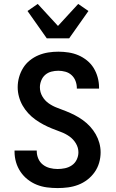

<svg xmlns="http://www.w3.org/2000/svg" viewBox="-20 -945 590 977"><path d="M273 12Q246 12 219 8.5Q192 5 167 -5Q142 -15 120.5 -32Q99 -49 84 -71.5Q69 -94 61.5 -120Q54 -146 54 -173V-179H167V-176Q167 -156 175 -137.5Q183 -119 198.5 -107Q214 -95 233.5 -90Q253 -85 273 -85Q292 -85 311 -89Q330 -93 346 -104Q362 -115 370.5 -133Q379 -151 379 -170Q379 -194 366 -215.5Q353 -237 333 -251Q313 -265 290 -273.5Q267 -282 244.5 -291Q222 -300 200.5 -311.5Q179 -323 159.5 -337Q140 -351 123.5 -369Q107 -387 95 -408Q83 -429 76.5 -453Q70 -477 70 -501Q70 -527 77 -552Q84 -577 97.5 -599Q111 -621 131.5 -637.5Q152 -654 176 -664Q200 -674 225.5 -678Q251 -682 277 -682Q303 -682 329 -678Q355 -674 378.5 -664Q402 -654 422.5 -637.5Q443 -621 456.5 -599Q470 -577 477 -551.5Q484 -526 484 -500V-494H371V-497Q371 -515 364.5 -532.5Q358 -550 344.5 -562.5Q331 -575 313 -580Q295 -585 277 -585Q259 -585 241.5 -580.5Q224 -576 210.5 -564.5Q197 -553 190 -535.5Q183 -518 183 -501Q183 -476 195.5 -454.5Q208 -433 228 -419Q248 -405 271 -396.5Q294 -388 316.5 -379Q339 -370 360.5 -359Q382 -348 402 -333.5Q422 -319 438.5 -301Q455 -283 467 -262Q479 -241 485.5 -217.5Q492 -194 492 -170Q492 -143 484.5 -117Q477 -91 461.5 -69Q446 -47 424.5 -30.5Q403 -14 378 -4.5Q353 5 326.5 8.5Q300 12 273 12ZM218 -750 120 -889 172 -925 275 -813 378 -925 430 -889 332 -750Z"/></svg>

Font: Lode
Style: Bold
Weight: 700
Monospace: yes
Designer: Belleve Invis
Foundry: Belleve Invis
Version: Version 29.2.0; ttfautohint (v1.8.3)